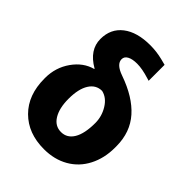

<svg xmlns="http://www.w3.org/2000/svg" viewBox="-221 -882 1005 1005"><g transform="rotate(45 281.0 -379.5)"><path d="M86.4 -607.4Q86.4 -683.1 141.8 -726.1Q197.3 -769 294.4 -769Q340.3 -769 385.7 -757.8L419.9 -749V-630.9L405.3 -635.3Q352.1 -651.9 314.5 -651.9Q279.3 -651.9 259.5 -641.1Q239.7 -630.4 239.7 -610.8Q239.7 -573.7 303.2 -551.8Q420.4 -510.7 481.4 -441.9Q542.5 -373 543 -270V-258.8Q543 -180.7 511.2 -119.1Q479.5 -57.6 420.9 -23.9Q362.3 9.8 285.2 9.8Q168 9.8 96.9 -61.3Q25.9 -132.3 25.9 -253.4V-258.8Q25.9 -335.4 68.8 -396.2Q111.8 -457 175.8 -473.6L173.8 -476.6Q86.4 -526.9 86.4 -607.4ZM189.9 -267.6Q189.9 -198.7 215.1 -157.7Q240.2 -116.7 285.2 -116.7Q329.6 -116.7 354.2 -157.7Q378.9 -198.7 378.9 -277.3Q378.9 -326.7 352.5 -369.4Q326.2 -412.1 285.2 -421.4Q240.7 -421.4 215.3 -381.3Q189.9 -341.3 189.9 -267.6Z"/></g></svg>

Font: Roboto Black
Style: Regular
Weight: 900
Designer: Google
Version: Version 2.134; 2016